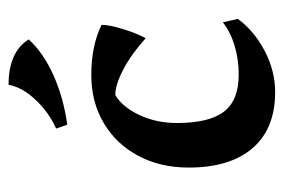

<svg xmlns="http://www.w3.org/2000/svg" viewBox="-127 -524 662 448"><g transform="rotate(-90 204.0 -300.0)"><path d="M37 -191Q37 -257 64.5 -308.5Q92 -360 141 -389Q190 -418 253 -418Q321 -418 370 -394Q370 -376 360.5 -345Q351 -314 339 -291Q301 -325 265.5 -343.5Q230 -362 206 -362Q178 -345 159.5 -305.5Q141 -266 141 -218Q141 -143 167.5 -108.5Q194 -74 254 -74Q289 -74 321 -83.5Q353 -93 376 -111L384 -76Q355 -37 308.5 -13Q262 11 213 11Q128 11 82.5 -41.5Q37 -94 37 -191ZM128 -500Q166 -517 195.5 -548.5Q225 -580 230 -611Q307 -611 336 -564Q305 -530 253 -506.5Q201 -483 137 -474Z"/></g></svg>

Font: Mirza Medium
Style: Regular
Weight: 500
Designer: Arabic design by Kourosh Beigpour, Latin design by Eduardo Tunni, engineering by Lasse Fister
Version: Version 1.0010g